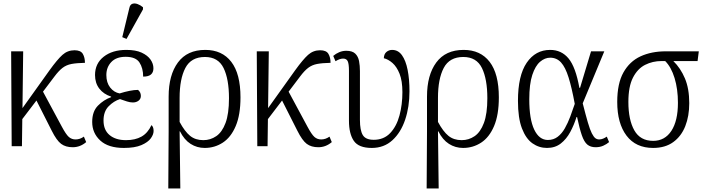

<svg xmlns="http://www.w3.org/2000/svg" viewBox="-20 -826 3987 1085"><path d="M46 0 43 -536H111L107 -215L260 -429Q304 -490 333 -516Q362 -542 401 -542Q436 -542 448 -521.5Q460 -501 460 -471Q413 -470 384 -464.5Q355 -459 333.5 -442.5Q312 -426 288 -394L223 -308L329 -111Q353 -66 369 -52Q385 -38 407 -38Q432 -38 454 -54L467 -23Q433 6 391 6Q351 6 325.5 -13Q300 -32 272 -88L186 -258L106 -153L104 0Z M680 10Q592 10 546.5 -32Q501 -74 501 -137Q501 -196 533.5 -229Q566 -262 608 -277V-280Q565 -294 541 -325.5Q517 -357 517 -402Q517 -467 566 -505.5Q615 -544 694 -544Q747 -544 780.5 -528.5Q814 -513 830.5 -489.5Q847 -466 847 -440Q847 -417 833 -405Q819 -393 789 -393Q789 -441 768 -473Q747 -505 690 -505Q637 -505 609 -475.5Q581 -446 581 -402Q581 -359 602.5 -331.5Q624 -304 656 -298Q684 -307 711.5 -312.5Q739 -318 760 -318Q776 -305 776 -284Q776 -267 763 -257Q750 -247 731 -247Q715 -247 698 -252.5Q681 -258 658 -266Q623 -255 594 -225.5Q565 -196 565 -145Q565 -91 599.5 -62.5Q634 -34 692 -34Q744 -34 779.5 -54Q815 -74 836 -119Q841 -115 844.5 -107Q848 -99 848 -86Q848 -66 832 -44Q816 -22 779 -6Q742 10 680 10ZM695 -606 671 -616 711 -781Q715 -800 728 -804.5Q741 -809 757.5 -803Q774 -797 788 -785V-773Z M931 239 933 -83V-280Q933 -402 985.5 -473Q1038 -544 1140 -544Q1235 -544 1287 -476.5Q1339 -409 1339 -276Q1339 -177 1312 -113.5Q1285 -50 1239 -20Q1193 10 1137 10Q1093 10 1057 -13Q1021 -36 997 -84H995L999 239ZM1129 -34Q1169 -34 1202 -56.5Q1235 -79 1254.5 -131Q1274 -183 1274 -271Q1274 -379 1243.5 -441.5Q1213 -504 1138 -504Q1060 -504 1027.5 -442Q995 -380 995 -273V-137Q1024 -83 1054 -58.5Q1084 -34 1129 -34Z M1434 0 1431 -536H1499L1495 -215L1648 -429Q1692 -490 1721 -516Q1750 -542 1789 -542Q1824 -542 1836 -521.5Q1848 -501 1848 -471Q1801 -470 1772 -464.5Q1743 -459 1721.5 -442.5Q1700 -426 1676 -394L1611 -308L1717 -111Q1741 -66 1757 -52Q1773 -38 1795 -38Q1820 -38 1842 -54L1855 -23Q1821 6 1779 6Q1739 6 1713.5 -13Q1688 -32 1660 -88L1574 -258L1494 -153L1492 0Z M2081 10Q2007 10 1979.5 -30Q1952 -70 1952 -144V-426Q1952 -465 1945 -480Q1938 -495 1919 -495Q1900 -495 1876 -480L1863 -510Q1878 -523 1897 -531Q1916 -539 1937 -539Q1971 -539 1987.5 -523Q2004 -507 2009 -481Q2014 -455 2014 -424V-148Q2014 -90 2030 -63Q2046 -36 2092 -36Q2149 -36 2185 -74Q2221 -112 2237.5 -173.5Q2254 -235 2254 -305Q2254 -369 2238 -409Q2222 -449 2198 -470Q2174 -491 2149 -497Q2150 -521 2164 -532.5Q2178 -544 2196 -544Q2230 -544 2251.5 -514Q2273 -484 2283.5 -431Q2294 -378 2294 -310Q2294 -222 2269.5 -149.5Q2245 -77 2197.5 -33.5Q2150 10 2081 10Z M2391 239 2393 -83V-280Q2393 -402 2445.5 -473Q2498 -544 2600 -544Q2695 -544 2747 -476.5Q2799 -409 2799 -276Q2799 -177 2772 -113.5Q2745 -50 2699 -20Q2653 10 2597 10Q2553 10 2517 -13Q2481 -36 2457 -84H2455L2459 239ZM2589 -34Q2629 -34 2662 -56.5Q2695 -79 2714.5 -131Q2734 -183 2734 -271Q2734 -379 2703.5 -441.5Q2673 -504 2598 -504Q2520 -504 2487.5 -442Q2455 -380 2455 -273V-137Q2484 -83 2514 -58.5Q2544 -34 2589 -34Z M3071 10Q3026 10 2989 -16Q2952 -42 2929.5 -100.5Q2907 -159 2907 -256Q2907 -399 2956.5 -471.5Q3006 -544 3089 -544Q3153 -544 3193 -495.5Q3233 -447 3254 -330H3258L3320 -536H3395L3273 -242Q3290 -175 3302 -134Q3314 -93 3324.5 -72.5Q3335 -52 3344.5 -45Q3354 -38 3366 -38Q3377 -38 3388 -42.5Q3399 -47 3409 -54L3422 -23Q3408 -11 3389 -2.5Q3370 6 3346 6Q3317 6 3299 -9Q3281 -24 3268 -61.5Q3255 -99 3241 -165H3238Q3224 -120 3202.5 -80Q3181 -40 3149 -15Q3117 10 3071 10ZM3076 -35Q3108 -35 3131.5 -53Q3155 -71 3172 -101Q3189 -131 3202.5 -167Q3216 -203 3228 -239Q3211 -331 3193 -388.5Q3175 -446 3150.5 -473Q3126 -500 3089 -500Q3059 -500 3032 -477Q3005 -454 2988 -402.5Q2971 -351 2971 -265Q2971 -152 2999 -93.5Q3027 -35 3076 -35Z M3671 10Q3573 10 3520.5 -59.5Q3468 -129 3468 -250Q3468 -354 3503 -416.5Q3538 -479 3599.5 -507.5Q3661 -536 3743 -536H3929L3922 -481H3785Q3826 -441 3850.5 -383Q3875 -325 3875 -243Q3875 -170 3852.5 -113Q3830 -56 3784.5 -23Q3739 10 3671 10ZM3671 -30Q3737 -30 3774 -86.5Q3811 -143 3811 -245Q3811 -323 3792 -385Q3773 -447 3739 -481H3718Q3668 -481 3625.5 -459.5Q3583 -438 3557 -387.5Q3531 -337 3531 -250Q3531 -149 3564.5 -89.5Q3598 -30 3671 -30Z"/></svg>

Font: Noto Serif SemiCondensed Light
Style: Regular
Weight: 300
Width: 4
Designer: Monotype Design Team
Foundry: Monotype Imaging Inc.
Version: Version 2.013